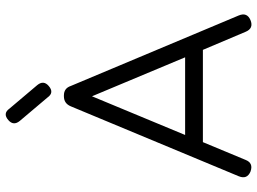

<svg xmlns="http://www.w3.org/2000/svg" viewBox="-134 -763 898 670"><g transform="rotate(-90 315.0 -428.0)"><path d="M350 -707Q327 -687 310 -711L228 -808Q210 -830 231 -848Q254 -868 271 -844L353 -747Q371 -725 350 -707ZM92 -20Q81 8 51 -3Q23 -15 35 -44L279 -630Q289 -654 314 -654H317Q342 -654 350 -630L596 -44Q608 -15 580 -3Q551 9 539 -20L476 -169H154ZM314 -556 179 -231H450Z"/></g></svg>

Font: Jura Medium
Style: Regular
Weight: 500
Designer: Daniel Johnson, Alexei Vanyashin
Foundry: Daniel Johnson
Version: Version 5.103